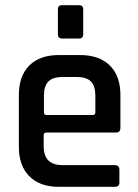

<svg xmlns="http://www.w3.org/2000/svg" viewBox="-20 -723 533 743"><path d="M204 -590V-687Q204 -703 220 -703H286Q302 -703 302 -687V-590Q302 -574 286 -574H220Q204 -574 204 -590ZM424 0H208Q134 0 93.5 -41Q53 -82 53 -155V-355Q53 -429 93.5 -469.5Q134 -510 208 -510H290Q364 -510 405 -469.5Q446 -429 446 -355V-228Q446 -210 428 -210H160Q149 -210 149 -200V-157Q149 -84 222 -84H424Q442 -84 442 -66V-16Q442 0 424 0ZM160 -278H339Q349 -278 349 -288V-352Q349 -390 332 -407.5Q315 -425 277 -425H222Q184 -425 167 -407.5Q150 -390 150 -352V-288Q150 -278 160 -278Z"/></svg>

Font: Rajdhani SemiBold
Style: Regular
Weight: 600
Designer: Satya Rajpurohit, Jyotish Sonowal
Foundry: Indian Type Foundry
Version: Version 1.201 February 1, 2022